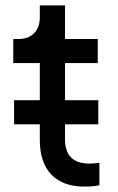

<svg xmlns="http://www.w3.org/2000/svg" viewBox="-20 -683 436 709"><path d="M127 -166V-224H32V-313H127V-450H29V-539H49Q85 -539 106 -560.5Q127 -582 127 -619V-663H220V-539H341V-450H220V-313H343V-224H220V-169Q220 -79 310 -79Q329 -79 347 -82V1Q326 6 291 6Q212 6 169.5 -38.5Q127 -83 127 -166Z"/></svg>

Font: Eudoxus Sans Medium
Style: Regular
Weight: 500
Designer: Stijn de Vries
Foundry: tokotype
Version: Version 2.005